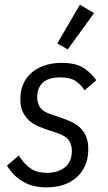

<svg xmlns="http://www.w3.org/2000/svg" viewBox="-20 -799 469 831"><path d="M182 12Q122 12 80 -12.5Q38 -37 10 -82L61 -126Q86 -88 113 -69.5Q140 -51 183 -51Q231 -51 261 -75Q291 -99 291 -147Q291 -172 278.5 -191Q266 -210 228 -223L187 -237Q165 -244 143.5 -253.5Q122 -263 105.5 -278Q89 -293 78.5 -315Q68 -337 68 -370Q68 -404 79.5 -432.5Q91 -461 114 -482Q137 -503 171 -515Q205 -527 249 -527Q300 -527 333.5 -509.5Q367 -492 397 -452L346 -408Q330 -433 307 -448.5Q284 -464 241 -464Q190 -464 165.5 -441.5Q141 -419 141 -379Q141 -352 154 -333.5Q167 -315 201 -304L243 -290Q270 -281 291.5 -270.5Q313 -260 329 -244Q345 -228 353.5 -206Q362 -184 362 -152Q362 -112 348 -81.5Q334 -51 310 -30Q286 -9 253 1.5Q220 12 182 12ZM273 -585 228 -611 326 -779 387 -742Z"/></svg>

Font: IBM Plex Sans Cond
Style: Italic
Weight: 400
Width: 3
Italic angle: -11°
Designer: Mike Abbink, Paul van der Laan, Pieter van Rosmalen
Foundry: Bold Monday
Version: Version 1.3